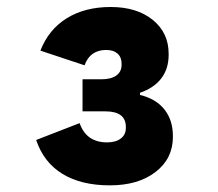

<svg xmlns="http://www.w3.org/2000/svg" viewBox="-20 -882 640 563"><path d="M302 -338.5Q218 -338.5 163 -372.2Q108 -406 86 -471.5L213.5 -521Q233 -464.5 294 -464.5Q319.5 -464.5 334.2 -475.8Q349 -487 349 -506.5V-510Q349 -555.5 288.5 -555.5H222V-649.5H277Q305.5 -649.5 321 -660.5Q336.5 -671.5 336.5 -692V-695.5Q336.5 -714.5 324.5 -725Q312.5 -735.5 291.5 -735.5Q244 -735.5 228 -690.5L98.5 -733.5Q122.5 -795.5 175.8 -828.5Q229 -861.5 304.5 -861.5Q381 -861.5 427.8 -823.8Q474.5 -786 474.5 -724.5V-721Q474.5 -680.5 453 -652.2Q431.5 -624 390.5 -610V-603.5Q437 -592.5 462 -561.2Q487 -530 487 -482.5V-480.5Q487 -417 436.2 -377.8Q385.5 -338.5 302 -338.5Z"/></svg>

Font: Google Sans Code
Style: Regular
Weight: 400
Monospace: yes
Designer: Google Sans Code Authors
Foundry: Google LLC
Version: Version 6.000